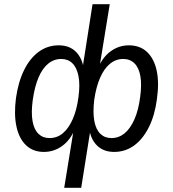

<svg xmlns="http://www.w3.org/2000/svg" viewBox="-20 -715 824 915"><path d="M286 180 332 -103H338Q316 -48 276.5 -19.5Q237 9 189 9Q138 9 104.5 -22.5Q71 -54 58.5 -111.5Q46 -169 56 -247Q67 -325 95 -381.5Q123 -438 165 -468.5Q207 -499 260 -499Q310 -499 340.5 -469.5Q371 -440 379 -388H373L421 -695H503L453 -388H446Q469 -443 508 -471Q547 -499 594 -499Q647 -499 680.5 -467.5Q714 -436 726.5 -379.5Q739 -323 728 -244Q718 -166 689.5 -109Q661 -52 619 -21.5Q577 9 524 9Q474 9 443 -21Q412 -51 405 -103H412L367 180ZM216 -57Q252 -57 279.5 -80Q307 -103 326.5 -147Q346 -191 354 -253Q362 -312 354 -352.5Q346 -393 325 -413.5Q304 -434 272 -434Q237 -434 209.5 -411.5Q182 -389 163.5 -345.5Q145 -302 136 -238Q128 -179 135 -138.5Q142 -98 163 -77.5Q184 -57 216 -57ZM511 -57Q546 -57 573.5 -79.5Q601 -102 620.5 -146Q640 -190 648 -253Q656 -312 649 -352Q642 -392 621 -413Q600 -434 567 -434Q532 -434 504 -411Q476 -388 457 -344.5Q438 -301 429 -239Q422 -179 429.5 -138.5Q437 -98 458 -77.5Q479 -57 511 -57Z"/></svg>

Font: Nunito Sans 10pt SemiCondensed
Style: Italic
Weight: 400
Width: 4
Italic angle: -9°
Designer: Vernon Adams
Foundry: Vernon Adams
Version: Version 3.101;gftools[0.9.27]